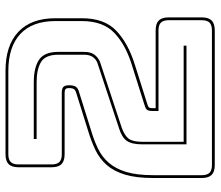

<svg xmlns="http://www.w3.org/2000/svg" viewBox="-70 -700 780 679"><g transform="rotate(-90 319.5 -360.0)"><path d="M76 10Q52 10 41 -1Q30 -12 30 -36V-208Q30 -268 42 -307.5Q54 -347 76 -372Q98 -397 128 -411.5Q158 -426 194 -437L328 -479Q340 -482 344 -487.5Q348 -493 348 -505Q348 -515 344 -518Q340 -521 331 -521H114Q90 -521 79 -532Q68 -543 68 -567V-684Q68 -708 79 -719Q90 -730 114 -730H409Q499 -730 547 -684.5Q595 -639 595 -554V-460Q595 -381 551.5 -339Q508 -297 432 -273L296 -230Q286 -227 281.5 -224.5Q277 -222 277 -210V-199H552Q576 -199 587 -188Q598 -177 598 -153V-36Q598 -12 587 -1Q576 10 552 10ZM552 0Q571 0 579.5 -8.5Q588 -17 588 -36V-153Q588 -172 579.5 -180.5Q571 -189 552 -189H267V-210Q267 -226 272.5 -231Q278 -236 293 -240L429 -283Q501 -305 543 -345Q585 -385 585 -460V-554Q585 -635 539.5 -677.5Q494 -720 409 -720H114Q95 -720 86.5 -711.5Q78 -703 78 -684V-567Q78 -548 86.5 -539.5Q95 -531 114 -531H331Q346 -531 352 -525.5Q358 -520 358 -505Q358 -489 352.5 -481Q347 -473 331 -469L197 -427Q163 -417 134 -403Q105 -389 84 -365Q63 -341 51.5 -303.5Q40 -266 40 -208V-36Q40 -17 48.5 -8.5Q57 0 76 0ZM204 -328 437 -405Q450 -410 458 -421.5Q466 -433 466 -452V-543Q466 -589 440 -604.5Q414 -620 369 -620H168V-630H369Q420 -630 448 -611.5Q476 -593 476 -543V-452Q476 -429 466.5 -416Q457 -403 441 -396L208 -319Q180 -309 169 -294.5Q158 -280 158 -246V-100H498V-90H149V-246Q149 -283 161 -300.5Q173 -318 204 -328Z"/></g></svg>

Font: Bungee Outline
Style: Regular
Weight: 400
Designer: David Jonathan Ross
Foundry: David Jonathan Ross
Version: Version 1.001;PS 1.0;hotconv 1.0.72;makeotf.lib2.5.5900